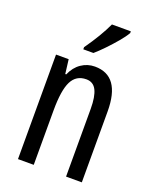

<svg xmlns="http://www.w3.org/2000/svg" viewBox="-143 -847 742 927"><g transform="rotate(20 228.0 -383.0)"><path d="M262 -547Q393 -547 393 -364V0H312V-348Q312 -411 296 -443Q280 -475 244 -475Q192 -475 169 -429Q146 -383 146 -279V0H65V-537H130L139 -464H144Q161 -504 192.5 -525.5Q224 -547 262 -547ZM366 -757Q354 -736 330 -707.5Q306 -679 279.5 -651.5Q253 -624 232 -606H180V-617Q238 -699 269 -766H366Z"/></g></svg>

Font: Noto Sans Ethiopic ExtraCondensed
Style: Regular
Weight: 400
Width: 2
Designer: Monotype Design Team
Foundry: Monotype Imaging Inc.
Version: Version 2.102; ttfautohint (v1.8.4.7-5d5b)